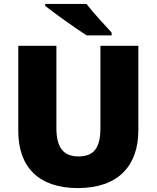

<svg xmlns="http://www.w3.org/2000/svg" viewBox="-20 -947 797 977"><path d="M420 -927H210V-917C258 -879 367 -801 421 -767H548V-781C515 -818 454 -882 420 -927ZM684 -284V-714H491V-296C491 -194 458 -151 379 -151C305 -151 267 -194 267 -295V-714H73V-280C73 -95 179 10 376 10C582 10 684 -104 684 -284Z"/></svg>

Font: Noto Sans Lao Looped Black
Style: Regular
Weight: 900
Designer: Mark Frömberg, Ben Mitchell
Foundry: The Fontpad Ltd
Version: Version 1.002